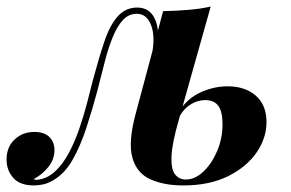

<svg xmlns="http://www.w3.org/2000/svg" viewBox="-81 -551 887 585"><path d="M463 -183Q443 -113 441.5 -74Q440 -35 452.5 -19.5Q465 -4 485 -4Q513 -4 538.5 -28Q564 -52 580.5 -90.5Q597 -129 597 -173Q597 -210 584.5 -228Q572 -246 544 -246Q522 -246 501 -233.5Q480 -221 467 -198L466 -214Q492 -253 532 -270.5Q572 -288 612 -288Q666 -288 698.5 -259.5Q731 -231 731 -179Q731 -130 700.5 -86Q670 -42 613.5 -14Q557 14 477 14Q419 14 377.5 -4.5Q336 -23 322.5 -70Q309 -117 332 -203L416 -517Q457 -518 493.5 -521Q530 -524 561 -531ZM31 -3Q62 -6 86 -28Q110 -50 128.5 -84.5Q147 -119 160.5 -158.5Q174 -198 184 -236Q194 -274 201 -303Q220 -374 237 -424.5Q254 -475 278 -501.5Q302 -528 337 -528Q376 -528 392 -491Q408 -454 394 -397L383 -391Q392 -444 378.5 -476.5Q365 -509 336 -509Q311 -509 293.5 -490Q276 -471 262.5 -438Q249 -405 238 -362Q227 -319 215 -272Q200 -216 182 -161Q164 -106 139.5 -63Q115 -20 78 0Q62 9 47 11.5Q32 14 22 14Q-20 14 -40.5 -9Q-61 -32 -61 -65Q-61 -103 -36.5 -126Q-12 -149 23 -149Q54 -149 69.5 -133.5Q85 -118 85 -94Q85 -66 66.5 -42.5Q48 -19 21 -5Q22 -5 25 -4Q28 -3 31 -3Z"/></svg>

Font: Playfair Display
Style: Bold Italic
Weight: 700
Italic angle: -14°
Designer: Claus Eggers Sørensen
Foundry: Claus Eggers Sørensen
Version: Version 1.203